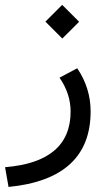

<svg xmlns="http://www.w3.org/2000/svg" viewBox="-20 -530 438 778"><path d="M266.1 -78.1Q266.1 -150.4 221.2 -215.3L293 -253.4Q347.2 -172.9 347.2 -78.6Q347.2 194.8 14.6 227.5L0.5 147.5Q266.1 126 266.1 -78.1ZM164 -442.3 232 -510.3 300.6 -441.8 232.5 -373.8Z"/></svg>

Font: Nahid FD
Style: FD
Weight: 400
Foundry: DejaVu fonts team - Redesigned by Saber Rastikerdar
Version: Version 0.3.0